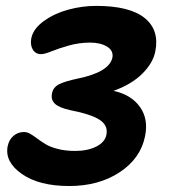

<svg xmlns="http://www.w3.org/2000/svg" viewBox="-20 -580 577 649"><path d="M213.9 48.8Q112.3 48.8 54 8.1Q-4.4 -32.7 5.9 -85.9Q10.7 -108.4 25.9 -121.1Q41 -133.8 61 -133.8Q71.8 -133.8 83 -127.2Q94.2 -120.6 106.4 -111.3Q118.7 -102.1 134.3 -92.5Q149.9 -83 175.8 -76.4Q201.7 -69.8 233.9 -69.8Q276.4 -69.8 305.7 -84.7Q335 -99.6 339.8 -125Q345.7 -155.8 317.1 -174.8Q288.6 -193.8 215.8 -208Q179.2 -216.3 165.3 -229.7Q151.4 -243.2 155.8 -264.2Q159.2 -284.2 178.7 -294.7Q198.2 -305.2 245.1 -314.9Q348.6 -336.4 359.9 -384.8Q364.3 -408.7 341.8 -422.4Q319.3 -436 285.2 -436Q248 -436 213.4 -426.3Q178.7 -416.5 154.5 -406.7Q130.4 -397 119.1 -397Q100.1 -397 90.8 -412.6Q81.5 -428.2 85.9 -451.2Q92.8 -483.4 128.4 -509Q164.1 -534.7 210.9 -547.4Q257.8 -560.1 305.2 -560.1Q418 -560.1 468.8 -519.3Q519.5 -478.5 504.9 -405.8Q497.1 -366.7 460.9 -330.8Q424.8 -294.9 363.8 -272.9Q423.8 -259.8 453.1 -218.5Q482.4 -177.2 470.2 -119.1Q455.1 -44.4 384.5 2.2Q314 48.8 213.9 48.8Z"/></svg>

Font: Shantell Sans Irregular
Style: Italic
Weight: 600
Italic angle: -11.31°
Designer: Stephen Nixon, Anya Danilova, Shantell Martin
Foundry: Arrow Type
Version: Version 1.006;[9816181b4]